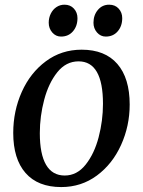

<svg xmlns="http://www.w3.org/2000/svg" viewBox="-20 -766 594 798"><path d="M519 -331.5Q519 -242.5 483.2 -163.5Q447.5 -84.5 382.8 -36.5Q318 11.5 234.5 11.5Q137.5 11.5 86.2 -47Q35 -105.5 35 -213.5Q35 -304.5 70.5 -384Q106 -463.5 170.8 -511.5Q235.5 -559.5 319.5 -559.5Q416.5 -559.5 467.8 -500.2Q519 -441 519 -331.5ZM145.5 -212.5Q145.5 -125.5 171.5 -81Q197.5 -36.5 249 -36.5Q300 -36.5 336 -81.8Q372 -127 390 -195.8Q408 -264.5 408 -334.5Q408 -511 306.5 -511Q254.5 -511 218.2 -465.8Q182 -420.5 163.8 -351.8Q145.5 -283 145.5 -212.5ZM182.5 -671.5Q182.5 -692 191 -709.2Q199.5 -726.5 214.5 -736.5Q229.5 -746.5 248 -746.5Q272.5 -746.5 287.2 -730.2Q302 -714 302 -690.5Q302 -657.5 283.2 -635.8Q264.5 -614 233.5 -614Q212 -614 197.2 -631Q182.5 -648 182.5 -671.5ZM368.5 -671.5Q368.5 -703 386.8 -724.8Q405 -746.5 433.5 -746.5Q458.5 -746.5 473.2 -730.2Q488 -714 488 -690.5Q488 -657.5 469.2 -635.8Q450.5 -614 419.5 -614Q398 -614 383.2 -631Q368.5 -648 368.5 -671.5Z"/></svg>

Font: Merriweather Text
Style: Italic
Weight: 400
Italic angle: -7.8°
Designer: Eben Sorkin
Foundry: Eben Sorkin
Version: Version 2.100